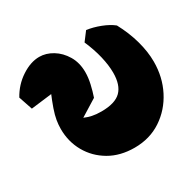

<svg xmlns="http://www.w3.org/2000/svg" viewBox="-124 -633 805 788"><g transform="rotate(-30 278.5 -239.5)"><path d="M303 20Q235 20 184.5 -9.5Q134 -39 106 -88.5Q78 -138 78 -198Q78 -218 81.5 -239Q85 -260 94.5 -287.5Q104 -315 120.5 -354Q137 -393 163 -449L156 -347L17 -330L-5 -395Q21 -442 64.5 -470.5Q108 -499 149 -499Q181 -499 211.5 -480.5Q242 -462 262 -428.5Q282 -395 282 -350Q282 -325 275.5 -296Q269 -267 260 -241L181 -192Q197 -185 215.5 -181Q234 -177 259 -177Q324 -177 352 -205Q380 -233 380 -291Q380 -326 370 -368.5Q360 -411 340 -457L371 -498Q402 -494 435.5 -481Q469 -468 490 -451Q518 -399 532.5 -346.5Q547 -294 547 -247Q547 -174 516 -113.5Q485 -53 430 -16.5Q375 20 303 20Z"/></g></svg>

Font: Eczar ExtraBold
Style: Regular
Weight: 800
Designer: Vaibhav Singh
Foundry: Rosetta Type Foundry
Version: Version 2.000